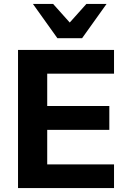

<svg xmlns="http://www.w3.org/2000/svg" viewBox="-20 -960 639 980"><path d="M72 0V-705H562V-584H221V-419H538V-297H221V-121H562V0ZM273 -765 148 -940H251L336 -845L421 -940H524L399 -765Z"/></svg>

Font: Mulish ExtraBold
Style: Regular
Weight: 800
Designer: Vernon Adams
Foundry: Vernon Adams
Version: Version 3.603; ttfautohint (v1.8.3)